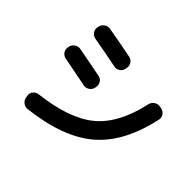

<svg xmlns="http://www.w3.org/2000/svg" viewBox="-163 -1027 1327 1327"><g transform="rotate(45 500.0 -364.0)"><path d="M879 -622Q902 -618 915.5 -598.5Q929 -579 924 -557Q863 -276 702 -139Q541 -2 232 34Q208 37 189 22.5Q170 8 166 -16L164 -31Q160 -53 174 -71Q188 -89 211 -92Q480 -123 612.5 -232.5Q745 -342 797 -579Q802 -602 821.5 -615.5Q841 -629 864 -625ZM171 -399Q148 -403 134.5 -422Q121 -441 126 -464L127 -471Q131 -494 152 -508Q173 -522 196 -517Q252 -507 414 -475Q437 -471 449.5 -451.5Q462 -432 457 -408L456 -401Q451 -378 431.5 -365Q412 -352 390 -356Q199 -394 171 -399ZM470 -718Q493 -714 506 -694Q519 -674 514 -651L512 -642Q508 -619 488.5 -606Q469 -593 446 -598Q322 -623 218 -641Q195 -645 181.5 -664Q168 -683 172 -706L174 -714Q178 -737 198 -751Q218 -765 241 -761Q341 -744 470 -718Z"/></g></svg>

Font: Rounded Mplus 1c Bold
Style: Bold
Weight: 700
Version: Version 1.059.20150529